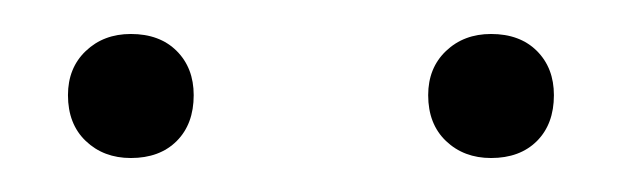

<svg xmlns="http://www.w3.org/2000/svg" viewBox="-20 -643 368 113"><path d="M57 -550Q41 -550 30.5 -560Q20 -570 20 -587Q20 -603 30.5 -613Q41 -623 57 -623Q74 -623 84 -613Q94 -603 94 -587Q94 -570 84 -560Q74 -550 57 -550ZM269 -550Q253 -550 242.5 -560Q232 -570 232 -587Q232 -603 242.5 -613Q253 -623 269 -623Q286 -623 296 -613Q306 -603 306 -587Q306 -570 296 -560Q286 -550 269 -550Z"/></svg>

Font: Tilda Sans Light
Style: Regular
Weight: 300
Designer: ParaType Ltd
Foundry: ParaType Ltd
Version: Version 1.009